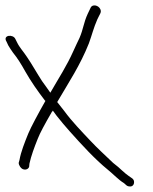

<svg xmlns="http://www.w3.org/2000/svg" viewBox="-49 -642 555 698"><path d="M19 -50C19 -45 21 -41 24 -36C34 -20 54 -24 57 -36L58 -47C64 -75 76 -107 88 -137C96 -158 114 -191 140 -236C141 -236 142 -237 143 -240C148 -233 153 -227 157 -221C172 -202 188 -183 204 -165C247 -117 295 -64 343 -25C364 -8 382 12 402 24L411 32C415 35 419 36 424 36C435 36 440 26 438 16C437 11 433 7 428 4L418 -3C412 -7 405 -13 396 -21C387 -30 376 -39 362 -50C334 -77 307 -101 278 -132C247 -165 212 -201 185 -238L159 -271C203 -346 242 -404 274 -484C286 -517 291 -540 305 -572L316 -594C318 -599 318 -603 316 -608C309 -624 287 -627 281 -615L270 -592C255 -560 254 -536 240 -504C233 -489 225 -473 218 -457C193 -401 166 -361 134 -305C124 -320 113 -334 104 -347C85 -376 67 -409 49 -435C36 -455 22 -469 13 -488L7 -500C-1 -519 -41 -515 -25 -490L-19 -477C-14 -468 -8 -460 -2 -451C15 -430 28 -409 43 -382C64 -345 88 -311 114 -277C115 -276 116 -276 116 -275C92 -233 63 -179 54 -157C41 -125 27 -90 22 -61Z"/></svg>

Font: Stray Cat
Style: OpObl
Weight: 400
Version: Version 1.0